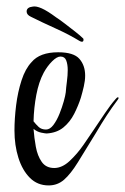

<svg xmlns="http://www.w3.org/2000/svg" viewBox="-20 -550 381 584"><path d="M128 14Q94 14 71 -9Q48 -32 36 -70Q24 -108 24 -153Q24 -189 29 -229.5Q34 -270 45.5 -305.5Q57 -341 76 -361Q101 -391 157 -391Q204 -391 221.5 -371Q239 -351 239 -320Q239 -305 235 -287.5Q231 -270 226 -253Q218 -228 205.5 -203.5Q193 -179 173 -162.5Q153 -146 122 -144Q118 -144 105.5 -146.5Q93 -149 82 -158Q84 -131 89 -103.5Q94 -76 107 -57.5Q120 -39 145 -39Q169 -39 192 -60.5Q215 -82 234 -109.5Q253 -137 265 -155Q282 -180 299 -205.5Q316 -231 331 -248Q336 -254 338 -254Q344 -254 337 -245Q306 -204 272 -146Q239 -92 217 -56.5Q195 -21 175 -3.5Q155 14 128 14ZM120 -156Q132 -156 142.5 -170Q153 -184 161 -204Q169 -224 174 -242Q179 -260 180 -269Q181 -283 183.5 -302Q186 -321 186 -337Q186 -354 181.5 -366Q177 -378 164 -378Q153 -378 138.5 -363.5Q124 -349 113 -329Q98 -301 90.5 -261.5Q83 -222 82 -181Q89 -172 97.5 -164Q106 -156 120 -156ZM229 -423Q226 -423 221 -426Q190 -445 149 -463.5Q108 -482 74 -499Q61 -505 61 -515Q61 -528 80 -530Q90 -532 107 -524.5Q124 -517 151 -497Q159 -492 175.5 -479.5Q192 -467 208.5 -454Q225 -441 233 -433Q234 -432 234 -429Q234 -423 229 -423Z"/></svg>

Font: Festive
Style: Regular
Weight: 400
Designer: Robert E. Leuschke
Foundry: Robert E. Leuschke
Version: Version 1.101; ttfautohint (v1.8.3)